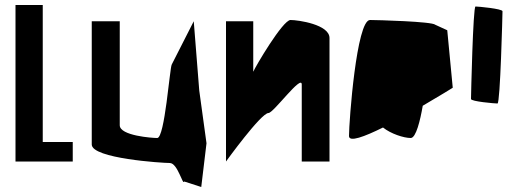

<svg xmlns="http://www.w3.org/2000/svg" viewBox="-20 -646 2069 768"><path d="M42 0H271V-78H151V-626H42Z M347 -68C347 -12 629 6 659 6C691 6 711 98 717 80L785 102L806 -73L777 -284L755 -561L667 -388C659 -375 639 -94 609 -94C589 -94 459 -103 459 -145V-561H347Z M884 0C884 0 1024 -194 1054 -194C1074 -194 1187 -350 1187 -308V0H1298V-494C1298 -548 1173 -566 1142 -566C1111 -566 1000 -377 993 -359V-561H884Z M1376 -102C1376 -76 1437 -99 1512 -136C1543 -111 1595 -94 1623 -94C1644 -94 1661 -165 1671 -223C1738 -262 1791 -295 1791 -295L1769 -525L1721 -547C1709 -560 1488 -566 1460 -566C1406 -566 1376 -160 1376 -102Z M1864 -250C1864 -240 1960 -232 1970 -232C1981 -232 1990 -591 1990 -601C1990 -611 1893 -620 1882 -620C1872 -620 1864 -260 1864 -250Z"/></svg>

Font: Crazy Punk
Style: Regular
Weight: 400
Version: Version 1